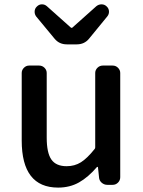

<svg xmlns="http://www.w3.org/2000/svg" viewBox="-20 -852 659 885"><path d="M248 12.7Q80.1 12.7 80.1 -204.1V-515.6Q80.1 -529.3 90.3 -539.6Q100.6 -549.8 114.3 -549.8H160.2Q174.8 -549.8 185.1 -539.6Q195.3 -529.3 195.3 -515.6V-217.8Q195.3 -147.5 216.8 -116.7Q238.3 -85.9 287.1 -85.9Q324.2 -85.9 353 -104Q381.8 -122.1 416 -165Q418.9 -168 418.9 -172.9V-515.6Q418.9 -529.3 429.2 -539.6Q439.5 -549.8 454.1 -549.8H499Q513.7 -549.8 523.9 -539.6Q534.2 -529.3 534.2 -515.6V-35.2Q534.2 -20.5 523.9 -10.3Q513.7 0 499 0H474.6Q460 0 448.7 -9.8Q437.5 -19.5 436.5 -34.2L431.6 -81.1Q430.7 -83 429.2 -83Q427.7 -83 426.8 -82Q386.7 -35.2 344.2 -11.2Q301.8 12.7 248 12.7ZM288.1 -647.5Q252.9 -647.5 231.4 -673.8L146.5 -776.4Q139.6 -786.1 139.6 -797.9Q139.6 -812.5 150.4 -822.3Q160.2 -832 172.9 -832Q173.8 -832 173.8 -832Q186.5 -832 196.3 -823.2L305.7 -725.6Q307.6 -723.6 310.5 -723.6Q313.5 -723.6 314.5 -725.6L423.8 -823.2Q434.6 -832 448.2 -832Q461.9 -832 471.7 -822.3Q482.4 -812.5 482.4 -797.9Q482.4 -786.1 474.6 -776.4L390.6 -673.8Q369.1 -647.5 334 -647.5Z"/></svg>

Font: Gen Jyuu GothicL Medium
Style: Regular
Weight: 500
Designer: [Source Han Sans]
Ryoko NISHIZUKA  (kana & ideographs); Paul D. Hunt (Latin, Greek & Cyrillic); Wenlong ZHANG  (bopomofo
Version: Version 1.002.20150607